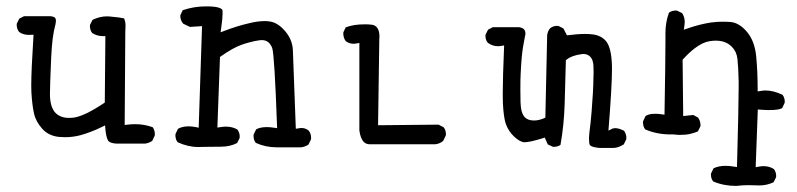

<svg xmlns="http://www.w3.org/2000/svg" viewBox="-20 -472 2540 612"><path d="M71.8 -360.8Q74.7 -360.8 86.9 -361.3Q79.6 -246.6 79.6 -199.2Q79.6 -186 80.1 -177.2Q82.5 -136.7 88.4 -110.4Q93.8 -85 114.7 -61.5Q134.8 -39.1 168 -35.6Q177.7 -34.7 187.5 -34.7Q212.4 -34.7 236.3 -41Q271.5 -50.8 303.7 -66.9L314.9 -72.3L315.9 -60.1Q317.9 -37.6 323.7 -25.4Q328.6 -15.6 351.1 -14.2H441.9Q454.1 -15.6 465.3 -22.9L473.1 -39.6Q473.6 -41.5 473.6 -43.5Q473.6 -57.1 466.8 -66.4Q440.4 -76.2 410.6 -76.2Q398.9 -76.2 386.7 -74.7L377.4 -73.7L379.4 -370.6Q380.9 -392.1 379.2 -401.6Q377.4 -411.1 375 -413.6Q362.3 -416.5 330.1 -419.4Q325.7 -419.9 321.3 -419.9Q297.9 -419.9 274.9 -408.7L267.1 -393.1Q266.6 -391.1 266.6 -389.6Q266.6 -376 273.9 -366.7Q289.1 -356.9 307.6 -356.9H315.9L314 -145Q280.3 -122.6 256.8 -111.3Q233.4 -100.1 215.8 -97.2Q207.5 -96.2 199.7 -96.2Q173.3 -96.2 157.2 -111.8Q139.2 -130.4 139.2 -172.4Q139.2 -196.3 143.1 -287.6Q146 -356 156.7 -394Q158.2 -400.9 158.2 -405.8Q158.2 -412.1 155.8 -415Q150.4 -420.4 136.7 -420.4Q135.7 -420.4 134.8 -420.4H56.6L41.5 -412.6L33.7 -397Q33.2 -395 33.2 -393.6Q33.2 -379.4 41 -370.1Q53.7 -360.8 71.8 -360.8Z M971.7 -31.7Q971.7 -46.4 963.9 -55.7Q954.1 -64 940.9 -64Q936.5 -64 932.1 -63L922.9 -61.5Q914.6 -272 913.6 -310.5Q912.6 -349.6 881.8 -380.4Q860.8 -401.4 837.9 -403.8Q831.1 -404.8 823.7 -404.8Q801.3 -404.8 773.9 -397.9Q736.8 -389.6 696.3 -374L683.1 -369.1L685.1 -382.8Q689.5 -413.1 689.5 -430.2Q689.5 -435.5 689.2 -438.2Q689 -440.9 687.5 -442.4Q684.6 -445.3 675.3 -448.2Q662.6 -451.7 636.7 -451.7Q598.1 -451.7 562.5 -439.5L555.2 -424.3Q554.7 -422.9 554.7 -421.4Q554.7 -407.2 564 -396.5L585.4 -386.2L624 -388.7L613.3 -64.9L604 -66.9Q591.8 -69.3 581.1 -69.3Q561.5 -69.3 547.4 -61.5L539.6 -45.4Q539.1 -43.5 539.1 -41.5Q539.1 -27.3 546.4 -18.6Q579.1 -3.4 612.3 -3.4Q614.3 -3.4 634.3 -3.9Q654.3 -4.4 683.8 -4.4Q713.4 -4.4 735.8 -16.1L743.7 -31.7Q744.1 -33.7 744.1 -37.8Q744.1 -42 742.4 -47.9Q740.7 -53.7 736.8 -59.1Q720.7 -68.4 700.2 -68.4Q691.9 -68.4 683.1 -66.9L672.9 -65.4L681.2 -290.5Q702.6 -305.7 719.7 -315.2Q736.8 -324.7 750 -329.3Q763.2 -334 772.9 -336.4Q792 -341.8 808.1 -343.8Q811 -344.2 814 -344.2Q834 -344.2 843.3 -327.6Q845.7 -324.2 847.7 -318.8Q855 -297.4 863.3 -63.5L853.5 -64.9Q840.8 -66.9 830.6 -66.9Q809.1 -66.9 796.4 -59.6L788.6 -43.5Q788.1 -41.5 788.1 -39.6Q788.1 -25.4 795.4 -16.6Q826.2 -2.4 862.3 -2.4H939.9Q952.1 -3.9 963.4 -11.2L971.2 -27.8Q971.7 -29.8 971.7 -31.7Z M1158.2 -12.2H1367.7Q1381.8 -13.7 1392.6 -22.9L1400.9 -40Q1401.4 -42 1401.4 -43.9Q1401.4 -57.6 1394 -66.4L1377.9 -74.7L1185.1 -72.8L1189 -345.2Q1189.5 -350.1 1189.5 -355Q1189.5 -384.3 1171.9 -391.6Q1169.4 -392.6 1166.5 -393.1Q1153.3 -394.5 1146 -394.5Q1124 -394.5 1109.4 -392.1Q1094.7 -389.6 1082 -384.8L1074.7 -369.6Q1074.2 -367.7 1074.2 -366.2Q1074.2 -351.6 1082 -340.8Q1093.3 -332.5 1106.9 -332.5Q1111.3 -332.5 1115.7 -333.5L1125.5 -335V-56.2Q1128.9 -30.3 1139.6 -19.5Q1147 -12.2 1158.2 -12.2Z M1833 -299.3Q1836.4 -299.8 1838.1 -299.8Q1839.8 -299.8 1840.8 -299.8Q1841.8 -299.8 1843.5 -299.6Q1845.2 -299.3 1846.9 -299.1Q1848.6 -298.8 1850.1 -298.3Q1851.6 -297.9 1853 -297.1Q1854.5 -296.4 1856 -295.4Q1870.6 -286.6 1871.6 -261.2Q1872.1 -250 1872.1 -241.2Q1872.1 -232.4 1871.6 -224.6Q1871.1 -181.6 1865.7 -115.7Q1862.8 -80.1 1858.9 -51.3Q1857.4 -38.6 1857.4 -33.2Q1857.4 -14.6 1859.9 -10.3Q1863.3 -4.9 1877 -2.4Q1883.8 -1 1891.6 -0.5H1936Q1949.7 -0.5 1968.3 -11.7L1976.1 -27.8Q1976.6 -29.8 1976.6 -33.7Q1976.6 -37.6 1974.9 -43.5Q1973.1 -49.3 1969.2 -55.2Q1952.6 -63.5 1941.4 -63.5Q1936 -63.5 1932.1 -62L1919.4 -55.7Q1930.7 -195.8 1930.7 -252.9Q1930.7 -268.6 1929.7 -278.8Q1926.3 -326.7 1908.7 -344.2Q1892.6 -360.4 1865.2 -362.8Q1855.5 -363.8 1844.2 -363.8Q1821.3 -363.8 1787.1 -359.4L1775.9 -381.3L1760.3 -389.2Q1758.3 -389.6 1754.4 -389.6Q1750.5 -389.6 1744.6 -387.9Q1738.8 -386.2 1733.4 -381.8Q1725.6 -372.6 1724.1 -359.9L1718.3 -97.2L1713.4 -94.7Q1696.8 -87.9 1682.1 -87.9Q1663.6 -87.9 1653.3 -97.7Q1640.1 -111.3 1639.2 -145.5Q1638.7 -165.5 1638.7 -184.8Q1638.7 -204.1 1638.9 -217Q1639.2 -230 1639.6 -237.1Q1640.1 -244.1 1640.4 -251Q1640.6 -257.8 1641.1 -264.2Q1642.1 -277.8 1643.1 -290Q1646 -320.8 1653.3 -356Q1654.8 -360.8 1654.8 -365.2Q1654.8 -374 1649.9 -378.9Q1645 -383.8 1634.3 -385.3H1550.8L1535.6 -377.4L1527.8 -361.8Q1527.3 -359.9 1527.3 -358.4Q1527.3 -344.2 1535.2 -335.4Q1549.8 -324.7 1567.4 -324.7Q1572.3 -324.7 1577.1 -325.7L1586.9 -327.1Q1582.5 -223.1 1582.5 -172.9Q1582.5 -138.7 1584.5 -121.1Q1587.4 -90.3 1592.8 -75.7Q1601.1 -53.7 1617.7 -37.6Q1637.7 -18.6 1652.3 -18.6Q1668.5 -18.6 1709.5 -31.2L1716.3 -33.7L1726.1 -11.7L1741.7 -4.4Q1743.7 -3.9 1745.1 -3.9Q1757.8 -3.9 1766.6 -10.3Q1777.8 -73.7 1779.8 -139.6L1783.7 -280.3L1787.1 -282.7Q1802.2 -294.9 1833 -299.3Z M2101.1 -366.7V-338.9Q2101.1 -280.3 2098.1 -106.4Q2078.6 -109.4 2070.8 -109.4Q2063 -109.4 2058.1 -108.9Q2045.9 -107.4 2037.6 -102.1L2029.8 -85.4Q2029.3 -83.5 2029.3 -81.1Q2029.3 -78.6 2030.3 -74.7Q2031.2 -66.4 2036.6 -59.6Q2073.2 -43.5 2117.7 -43.5Q2122.1 -43.5 2127.4 -43.5Q2139.2 -42 2146 -42Q2166.5 -42 2179.9 -45.2Q2193.4 -48.3 2204.6 -53.2L2212.4 -68.8Q2212.9 -70.8 2212.9 -72.3Q2212.9 -86.4 2205.1 -97.2L2189.9 -105.5L2157.7 -102.1L2155.8 -281.7Q2176.8 -304.7 2194.3 -317.9Q2219.7 -337.4 2242.2 -340.8Q2252.4 -342.3 2258.1 -342.3Q2263.7 -342.3 2265.6 -342.3Q2294.4 -341.3 2312.5 -323.2Q2328.1 -307.6 2330.6 -284.2Q2333.5 -257.3 2334.5 -211.9Q2334.5 -205.6 2334.5 -195.8Q2334.5 -135.7 2329.1 60.5L2319.8 59.1Q2305.7 56.6 2293 56.6Q2270.5 56.6 2254.4 64.5L2246.6 80.6Q2246.1 82.5 2246.1 84Q2246.1 97.7 2253.4 106.4Q2286.6 120.6 2326.7 120.6Q2347.7 118.2 2364.3 118.2Q2380.9 118.2 2388.4 118.7Q2396 119.1 2399.9 119.1Q2424.8 119.1 2445.8 108.9L2453.6 93.3Q2454.1 91.3 2454.1 89.8Q2454.1 76.2 2446.8 66.9Q2432.1 57.6 2414.1 57.6Q2406.7 57.6 2398.9 59.1L2388.7 61L2395.5 -123Q2420.4 -121.1 2429.2 -121.1Q2446.3 -121.1 2456.8 -122.6Q2467.3 -124 2473.1 -127.4L2481 -144Q2481.4 -146 2481.4 -147.5Q2481.4 -161.1 2474.1 -169.9Q2445.3 -183.6 2419.9 -183.6Q2412.1 -183.6 2404.8 -182.1L2395 -180.7V-190.4Q2395 -242.7 2390.4 -292Q2385.7 -341.3 2360.8 -370.6Q2336.4 -399.4 2308.6 -401.9Q2297.4 -402.8 2281.7 -402.8Q2266.1 -402.8 2247.1 -400.4Q2210.9 -395 2172.9 -381.8L2159.7 -377.4L2161.6 -390.6Q2162.6 -396.5 2162.6 -401.4Q2162.6 -417.5 2154.3 -430.2L2138.2 -438Q2136.2 -438.5 2134.8 -438.5Q2121.6 -438.5 2112.3 -431.6Q2101.1 -400.9 2101.1 -366.7Z"/></svg>

Font: NaikaiFont
Style: Light
Weight: 300
Version: Version 1.89